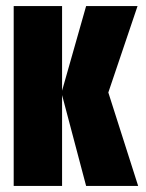

<svg xmlns="http://www.w3.org/2000/svg" viewBox="-20 -611 479 631"><path d="M263 0 182 -306 263 -591H432L336 -307L434 0ZM25 0V-591H184V0Z"/></svg>

Font: Alumni Sans Black
Style: Regular
Weight: 900
Designer: Robert E. Leuschke
Foundry: Robert E. Leuschke
Version: Version 1.018